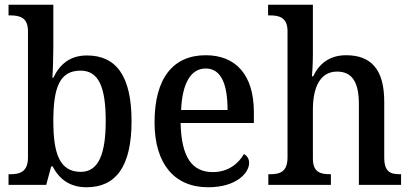

<svg xmlns="http://www.w3.org/2000/svg" viewBox="-20 -780 1738 810"><path d="M345 10C468 10 535 -76 535 -269C535 -461 469 -546 347 -546C274 -546 232 -508 205 -452H201C203 -476 205 -544 205 -579V-760H16V-715H23C64 -715 98 -706 98 -648V-116C98 -54 63 -45 23 -45H16V0H175L196 -78H202C229 -26 273 10 345 10ZM321 -55C232 -55 205 -131 205 -269C205 -412 232 -482 320 -482C396 -482 426 -413 426 -270C426 -131 396 -55 321 -55Z M858 10C977 10 1031 -50 1031 -93C1031 -112 1020 -125 1009 -130C986 -90 943 -54 878 -54C790 -54 745 -117 742 -261H1051V-307C1051 -465 974 -547 848 -547C711 -547 632 -451 632 -264C632 -91 714 10 858 10ZM940 -316H744C749 -429 785 -491 848 -491C915 -491 940 -421 940 -316Z M1112 0H1376V-45H1373C1332 -45 1300 -53 1300 -111V-317C1300 -411 1330 -478 1402 -478C1469 -478 1494 -428 1494 -341V0H1672V-45H1669C1627 -45 1601 -54 1601 -116V-351C1601 -488 1545 -547 1440 -547C1371 -547 1327 -512 1301 -458H1296C1297 -465 1300 -513 1300 -551V-760H1111V-715H1120C1156 -715 1193 -707 1193 -649V-116C1193 -54 1160 -45 1119 -45H1112Z"/></svg>

Font: Noto Serif Bengali SemiCondensed
Style: Regular
Weight: 400
Width: 4
Designer: Juan Bruce, Universal Thirst, Indian Type Foundry and the Monotype Design Team.
Foundry: Monotype Imaging Inc.
Version: Version 2.003